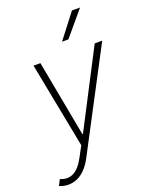

<svg xmlns="http://www.w3.org/2000/svg" viewBox="-198 -870 902 1163"><g transform="rotate(-20 252.5 -288.0)"><path d="M37.6 204.1Q21.5 204.6 6.1 200.9Q-9.3 197.3 -21.5 191.9L-2.4 154.3L-0.5 154.8Q44.4 173.8 82.8 154.1Q121.1 134.3 153.3 74.2L189.9 5.9L83 -545.9H127.4L219.2 -55.2H223.1L477.5 -545.9H525.9L189.9 92.8Q169.9 129.9 145.8 154.8Q121.6 179.7 94.2 191.9Q66.9 204.1 37.6 204.1ZM294.9 -623 416 -780.3H468.3L335.9 -623Z"/></g></svg>

Font: Inter Tight ExtraLight
Style: Italic
Weight: 250
Italic angle: -9.39999°
Designer: Rasmus Andersson
Foundry: rsms
Version: Version 3.004